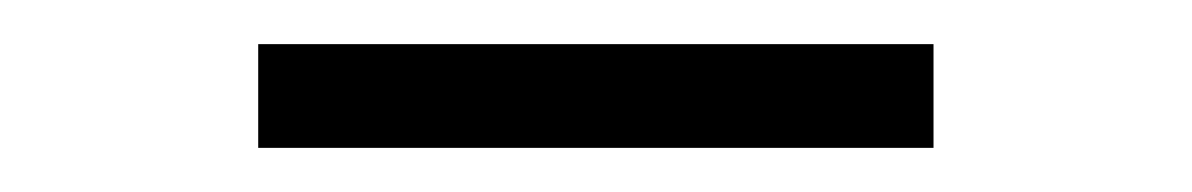

<svg xmlns="http://www.w3.org/2000/svg" viewBox="-20 -701 540 87"><path d="M97 -681H403V-634H97Z"/></svg>

Font: Roboto Serif 144pt SemiBold
Style: Regular
Weight: 600
Version: Version 1.008